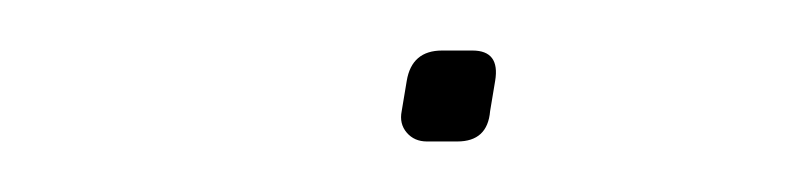

<svg xmlns="http://www.w3.org/2000/svg" viewBox="-20 -420 321 76"><path d="M139 -376 141 -388Q143 -400 155 -400H167Q178 -400 176 -388L174 -376Q173 -364 161 -364H149Q144 -364 141 -367.5Q138 -371 139 -376Z"/></svg>

Font: Exo Thin
Style: Italic
Weight: 250
Italic angle: -9°
Designer: Natanael Gama
Foundry: Natanael Gama
Version: Version 1.500; ttfautohint (v1.6)